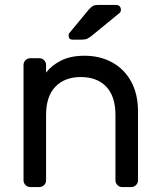

<svg xmlns="http://www.w3.org/2000/svg" viewBox="-20 -755 647 775"><path d="M510 0H473Q462 0 454 -8Q446 -16 446 -27V-291Q446 -366 409 -405Q372 -444 306 -444Q241 -444 203.5 -405Q166 -366 166 -291V-27Q166 -16 158 -8Q150 0 139 0H102Q91 0 83 -8Q75 -16 75 -27V-493Q75 -504 83 -512Q91 -520 102 -520H139Q150 -520 158 -512Q166 -504 166 -493V-462Q188 -491 226.5 -510.5Q265 -530 321 -530Q384 -530 433 -503Q482 -476 509.5 -425.5Q537 -375 537 -306V-27Q537 -16 529 -8Q521 0 510 0ZM375 -735H449Q458 -735 463 -729.5Q468 -724 468 -715Q468 -708 463 -703L352 -612Q341 -603 332.5 -599Q324 -595 310 -595H273Q257 -595 257 -611Q257 -619 262 -624L338 -716Q349 -728 356 -731.5Q363 -735 375 -735Z"/></svg>

Font: Contemporary
Style: Regular
Weight: 400
Designer: Victor Tran
Foundry: Victor Tran
Version: Version 1.100